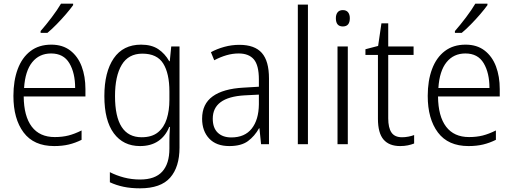

<svg xmlns="http://www.w3.org/2000/svg" viewBox="-20 -785 2791 1045"><path d="M259 -542Q321 -542 362.5 -510Q404 -478 424.5 -423.5Q445 -369 445 -300V-260H109Q110 -152 153 -95.5Q196 -39 278 -39Q319 -39 352.5 -47.5Q386 -56 424 -75V-24Q390 -7 354.5 1.5Q319 10 275 10Q164 10 108.5 -64Q53 -138 53 -263Q53 -346 76.5 -409Q100 -472 146 -507Q192 -542 259 -542ZM258 -494Q194 -494 155.5 -446.5Q117 -399 111 -306H389Q389 -388 357.5 -441Q326 -494 258 -494ZM378 -757Q363 -736 339 -708Q315 -680 288 -652.5Q261 -625 238 -606H201V-616Q230 -649 261 -690Q292 -731 312 -765H378Z M748 -542Q805 -542 841.5 -517.5Q878 -493 901 -452H904L912 -532H957V18Q957 124 906 182Q855 240 742 240Q692 240 652 231.5Q612 223 578 207V152Q613 170 654.5 181Q696 192 743 192Q824 192 863 149Q902 106 902 24V-8Q902 -28 902.5 -49.5Q903 -71 905 -94H901Q881 -44 841 -17Q801 10 742 10Q651 10 599.5 -59.5Q548 -129 548 -262Q548 -393 599 -467.5Q650 -542 748 -542ZM755 -493Q679 -493 642.5 -432Q606 -371 606 -262Q606 -38 751 -38Q807 -38 840 -65Q873 -92 887.5 -138Q902 -184 902 -241V-287Q902 -385 868.5 -439Q835 -493 755 -493Z M1283 -541Q1366 -541 1405 -497Q1444 -453 1444 -358V0H1401L1392 -87H1390Q1366 -44 1329.5 -17Q1293 10 1228 10Q1157 10 1118.5 -31Q1080 -72 1080 -139Q1080 -219 1137.5 -260.5Q1195 -302 1305 -308L1389 -313V-352Q1389 -430 1361.5 -462Q1334 -494 1279 -494Q1246 -494 1213 -484.5Q1180 -475 1146 -457L1128 -501Q1161 -519 1201 -530Q1241 -541 1283 -541ZM1311 -266Q1138 -256 1138 -139Q1138 -89 1165 -63Q1192 -37 1239 -37Q1312 -37 1350 -85Q1388 -133 1389 -217V-270Z M1656 0H1601V-760H1656Z M1846 -730Q1865 -730 1874.5 -718Q1884 -706 1884 -686Q1884 -641 1846 -641Q1808 -641 1808 -686Q1808 -706 1817.5 -718Q1827 -730 1846 -730ZM1873 -532V0H1817V-532Z M2168 -38Q2186 -38 2203.5 -41.5Q2221 -45 2234 -50V-4Q2219 2 2200 6Q2181 10 2158 10Q2098 10 2067.5 -25.5Q2037 -61 2037 -139V-486H1969V-517L2038 -535L2056 -658H2093V-532H2231V-486H2093V-141Q2093 -90 2110.5 -64Q2128 -38 2168 -38Z M2514 -542Q2576 -542 2617.5 -510Q2659 -478 2679.5 -423.5Q2700 -369 2700 -300V-260H2364Q2365 -152 2408 -95.5Q2451 -39 2533 -39Q2574 -39 2607.5 -47.5Q2641 -56 2679 -75V-24Q2645 -7 2609.5 1.5Q2574 10 2530 10Q2419 10 2363.5 -64Q2308 -138 2308 -263Q2308 -346 2331.5 -409Q2355 -472 2401 -507Q2447 -542 2514 -542ZM2513 -494Q2449 -494 2410.5 -446.5Q2372 -399 2366 -306H2644Q2644 -388 2612.5 -441Q2581 -494 2513 -494ZM2633 -757Q2618 -736 2594 -708Q2570 -680 2543 -652.5Q2516 -625 2493 -606H2456V-616Q2485 -649 2516 -690Q2547 -731 2567 -765H2633Z"/></svg>

Font: Noto Sans Khmer UI SemiCondensed Light
Style: Regular
Weight: 300
Width: 4
Designer: Danh Hong and the Monotype Design Team
Foundry: Monotype Imaging Inc.
Version: Version 2.002; ttfautohint (v1.8.4.7-5d5b)